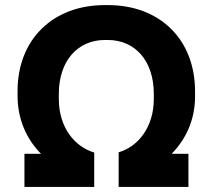

<svg xmlns="http://www.w3.org/2000/svg" viewBox="-20 -734 835 754"><path d="M76 0H350V-130V-135C272 -158 211 -235 211 -345V-365C211 -496 286 -577 392 -577H403C510 -577 584 -496 584 -365V-345C584 -236 523 -158 446 -136V-130V0H720V-130H654C711 -188 746 -265 746 -355V-375C746 -579 608 -714 404 -714H391C188 -714 49 -579 49 -377V-357C49 -266 84 -188 141 -130H76Z"/></svg>

Font: Fixel Display
Style: Bold Italic
Weight: 700
Italic angle: -10°
Designer: AlfaBravo + MacPaw
Foundry: Kyrylo Tkachov, Marchela Mozhyna, Serhii Makarenko, Maria Weinstein, Zakhar Kryvoshyya
Version: Version 1.210;Glyphs 3.2 (3217)